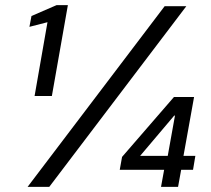

<svg xmlns="http://www.w3.org/2000/svg" viewBox="-20 -724 816 744"><path d="M114 -352 164 -638 94 -620 102 -662 199 -704H243L181 -352ZM87 0 618 -700H702L171 0ZM604 0 616 -66H444L453 -116L654 -348H732L691 -120H737L728 -66H682L670 0ZM523 -120H630L658 -276H655Z"/></svg>

Font: DM Sans 36pt
Style: Italic
Weight: 400
Italic angle: -10°
Designer: Colophon Foundry, Jonny Pinhorn
Foundry: Colophon Foundry
Version: Version 4.004;gftools[0.9.30]